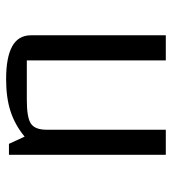

<svg xmlns="http://www.w3.org/2000/svg" viewBox="12 -560 549 612"><g transform="rotate(-90 286.0 -254.5)"><path d="M98 0V-500H133L156 -450Q192 -480 235.5 -494.5Q279 -509 339 -509Q409 -509 444 -489.5Q479 -470 479 -430V0H399V-443H272Q217 -443 197.5 -430Q178 -417 178 -380V0Z"/></g></svg>

Font: Changa Light
Style: Regular
Weight: 300
Designer: Eduardo Rodriguez Tunni
Foundry: Eduardo Rodriguez Tunni
Version: Version 3.002; ttfautohint (v1.8.2)